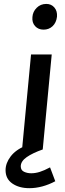

<svg xmlns="http://www.w3.org/2000/svg" viewBox="-20 -766 335 984"><path d="M93 0 139.1 -487H245.1L199 0ZM203.4 -614.1Q176.1 -614.1 159.7 -632.3Q143.3 -650.6 146.2 -679Q148.1 -706.2 168 -726Q187.9 -745.9 217.3 -745.9Q243 -745.9 258.6 -727.7Q274.3 -709.5 272.1 -680.6Q268.5 -649.8 249.7 -631.9Q230.9 -614.1 203.4 -614.1ZM263.3 162.8Q231.1 180.1 197.2 189.3Q163.3 198.4 130.6 198.4Q77.8 198.4 43.1 174.4Q8.5 150.5 8.5 106.2Q8.5 69.9 34.7 35.6Q60.9 1.3 111.9 -19.5L199 0Q147 18.2 116.7 39.4Q86.4 60.6 86.4 86.5Q86.4 106.2 102.9 114.1Q119.4 122 139.9 122Q161.5 122 183.9 114.9Q206.3 107.9 236.5 91.8Z"/></svg>

Font: Karla
Style: Italic
Weight: 400
Italic angle: -8°
Designer: Jonathan Pinhorn
Version: Version 2.004;gftools[0.9.33]